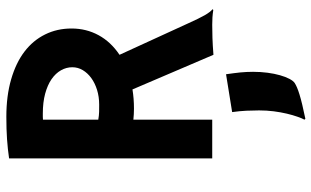

<svg xmlns="http://www.w3.org/2000/svg" viewBox="-212 -490 1001 617"><g transform="rotate(-90 288.5 -181.5)"><path d="M87.9 -652.8Q118.2 -657.2 149.7 -659.4Q181.2 -661.6 221.7 -661.6Q289.1 -661.6 342 -646.2Q395 -630.9 431.2 -603.3Q467.3 -575.7 486.3 -537.1Q505.4 -498.5 505.4 -452.1Q505.4 -404.8 483.9 -365.2Q462.4 -325.7 420.9 -297.9L522.5 -76.2Q538.1 -41.5 548.3 -23.7Q558.6 -5.9 567.4 1L564.9 3.4Q552.7 1.5 541 0.7Q529.3 0 517.6 0Q499 0 475.3 0.7Q451.7 1.5 420.9 3.9L309.6 -256.3Q294.9 -253.9 279.5 -252.7Q264.2 -251.5 247.6 -251.5Q239.3 -251.5 230.2 -252Q221.2 -252.4 212.4 -253.4V0H87.9ZM212.4 -366.2Q225.6 -363.8 237.8 -363.5Q250 -363.3 260.7 -363.3Q286.1 -363.3 308.1 -370.1Q330.1 -377 346.2 -388.7Q362.3 -400.4 371.6 -416Q380.9 -431.6 380.9 -449.7Q380.9 -468.8 371.1 -486.1Q361.3 -503.4 342.5 -516.4Q323.7 -529.3 295.9 -536.9Q268.1 -544.4 231.9 -544.4Q226.6 -544.4 221.7 -544.4Q216.8 -544.4 212.4 -543.9ZM358.4 44.4Q360.4 58.1 361.8 69.3Q363.3 80.6 364.3 90.8Q365.2 101.1 365.7 110.8Q366.2 120.6 366.2 131.3Q366.2 155.3 363.3 177.5Q360.4 199.7 355.2 217.8Q350.1 235.8 343.5 248.3Q336.9 260.7 330.1 265.1Q324.7 268.6 315.7 272.5Q306.6 276.4 293.2 280.5Q279.8 284.7 260.5 289.3Q241.2 293.9 215.3 299.3L212.4 296.4Q216.8 288.6 221.9 273.9Q227.1 259.3 231.7 240Q236.3 220.7 239.3 197.8Q242.2 174.8 242.2 150.4Q242.2 131.3 241.2 110.1Q240.2 88.9 236.8 64Z"/></g></svg>

Font: Hammersmith One
Style: Regular
Weight: 400
Designer: Nicole Fally
Foundry: Nicole Fally
Version: Version 1.002